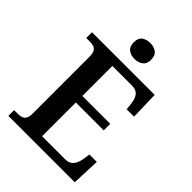

<svg xmlns="http://www.w3.org/2000/svg" viewBox="-258 -1038 1159 1159"><g transform="rotate(45 321.0 -458.5)"><path d="M32 0V-49H63Q80 -49 94 -53Q108 -57 117 -70.5Q126 -84 126 -111V-598Q126 -628 117.5 -642Q109 -656 95 -660.5Q81 -665 63 -665H32V-714H567L572 -533H509L504 -579Q500 -614 483.5 -635.5Q467 -657 431 -657H263V-401H501V-345H263V-57H460Q496 -57 513.5 -79.5Q531 -102 536 -135L543 -181H606L599 0ZM327 -781Q296 -781 274.5 -797Q253 -813 253 -849Q253 -886 274.5 -901.5Q296 -917 328 -917Q358 -917 380 -901.5Q402 -886 402 -849Q402 -813 380 -797Q358 -781 327 -781Z"/></g></svg>

Font: Noto Serif Kannada SemiBold
Style: Regular
Weight: 600
Version: Version 2.003